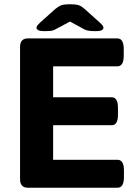

<svg xmlns="http://www.w3.org/2000/svg" viewBox="-20 -880 632 900"><path d="M111 0Q74 0 74 -40V-660Q74 -700 111 -700H530Q560 -700 560 -650V-619Q560 -569 530 -569H229V-424H504Q533 -424 533 -374V-343Q533 -293 504 -293H229V-131H531Q561 -131 561 -81V-50Q561 0 531 0ZM191 -734Q166 -734 158.5 -739Q151 -744 151 -750Q151 -753 153.5 -758Q156 -763 168 -774L238 -837Q252 -849 265 -854.5Q278 -860 308 -860Q339 -860 352 -854.5Q365 -849 379 -836L448 -774Q460 -763 462.5 -758Q465 -753 465 -750Q465 -744 458 -739Q451 -734 425 -734Q412 -734 399 -735.5Q386 -737 376 -742L308 -779L237 -741Q228 -736 216.5 -735Q205 -734 191 -734Z"/></svg>

Font: Asap Semi Expanded
Style: Bold
Weight: 700
Width: 6
Designer: Pablo Cosgaya
Foundry: Omnibus-Type
Version: Version 3.001; ttfautohint (v1.8.4.7-5d5b)